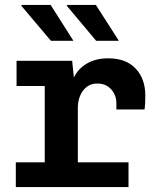

<svg xmlns="http://www.w3.org/2000/svg" viewBox="-20 -757 640 777"><path d="M161 0V-409H47V-511H272L279 -443Q295 -478 331 -499.5Q367 -521 418 -521Q490 -521 529 -479.5Q568 -438 568 -371Q568 -357 567.5 -343Q567 -329 565 -314H451V-339Q451 -360 442 -378Q433 -396 416 -407.5Q399 -419 373 -419Q348 -419 330.5 -405Q313 -391 304 -369Q295 -347 295 -322V0ZM44 0V-100H500V0ZM369 -592 250 -734 253 -737H368L461 -592ZM186 -592 66 -734 68 -737H185L277 -592Z"/></svg>

Font: Chivo Mono SemiBold
Style: Regular
Weight: 600
Monospace: yes
Designer: Hector Gatti
Foundry: Omnibus-Type
Version: Version 1.008